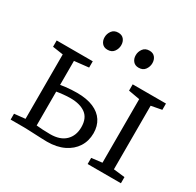

<svg xmlns="http://www.w3.org/2000/svg" viewBox="-167 -970 1187 1164"><g transform="rotate(30 426.0 -388.5)"><path d="M579 0V-43L653 -52V-497L574 -511V-555H807V-511L733 -497V-52L812 -43V0ZM40 0V-41L116 -49V-500L42 -511V-555H294.5V-511L194.5 -500V-332Q209.5 -335 228.8 -337.2Q248 -339.5 268.8 -340.8Q289.5 -342 308.5 -342Q377 -342 423.5 -322Q470 -302 493.5 -265.5Q517 -229 517 -179Q517 -125 490.2 -83.2Q463.5 -41.5 414.2 -17.8Q365 6 297.5 6Q283 6 260.5 5Q238 4 213.5 3Q189 2 167.8 1Q146.5 0 133.5 0ZM291.5 -43Q361 -43 397.8 -78.8Q434.5 -114.5 434.5 -174Q434.5 -237 395.8 -265.5Q357 -294 290.5 -294Q266.5 -294 240 -291.2Q213.5 -288.5 194.5 -285V-48Q214 -46 239.2 -44.5Q264.5 -43 291.5 -43ZM335.5 -660Q311 -660 297.2 -676.5Q283.5 -693 283.5 -717.5Q283.5 -742 298.5 -762.5Q313.5 -783 342.5 -783H343.5Q368.5 -783 382 -766.5Q395.5 -750 395.5 -725.5Q395.5 -701 380.8 -680.5Q366 -660 336.5 -660ZM553.5 -660Q529 -660 515.2 -676.5Q501.5 -693 501.5 -717.5Q501.5 -742 516.5 -762.5Q531.5 -783 560.5 -783H561.5Q586.5 -783 600 -766.5Q613.5 -750 613.5 -725.5Q613.5 -701 598.8 -680.5Q584 -660 554.5 -660Z"/></g></svg>

Font: Merriweather 7pt Light
Style: Regular
Weight: 300
Designer: Eben Sorkin
Foundry: Eben Sorkin
Version: Version 2.200;gftools[0.9.31]